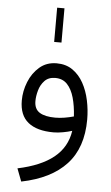

<svg xmlns="http://www.w3.org/2000/svg" viewBox="-59 -658 555 957"><g transform="rotate(5 218.5 -179.5)"><path d="M187.5 -447.3V-618.7H224.1V-447.3ZM385.3 -76.2Q385.3 64.9 308.8 147.7Q232.4 230.5 84.5 260.3L60.1 196.3Q175.8 171.9 239.7 120.4Q303.7 68.8 315.9 -13.7Q295.9 -7.3 270.5 -2.7Q245.1 2 223.1 2Q140.1 2 96.2 -33.4Q52.2 -68.8 52.2 -142.6Q52.2 -189.9 70.6 -235.8Q88.9 -281.7 124 -312Q159.2 -342.3 209.5 -342.3Q256.3 -342.3 289.6 -319.1Q322.8 -295.9 344 -257.6Q365.2 -219.2 375.2 -171.9Q385.3 -124.5 385.3 -76.2ZM225.6 -71.8Q248 -71.8 271.7 -75.7Q295.4 -79.6 317.9 -85.9Q314.9 -138.2 303.2 -179.4Q291.5 -220.7 268.8 -244.9Q246.1 -269 209 -269Q175.3 -269 155.8 -248.5Q136.2 -228 128.2 -199.2Q120.1 -170.4 120.1 -145.5Q120.1 -105.5 147.5 -88.6Q174.8 -71.8 225.6 -71.8Z"/></g></svg>

Font: Vazirmatn RD FD Light
Style: Regular
Weight: 300
Designer: Saber Rastikerdar
Foundry: Saber Rastikerdar
Version: Version 33.003